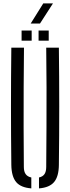

<svg xmlns="http://www.w3.org/2000/svg" viewBox="-20 -1073 402 1100"><path d="M44.9 -127.8Q42.9 -295.5 42.9 -464Q42.9 -632.4 44.9 -800H117.4Q116.2 -688.4 115.6 -573.2Q114.9 -458.1 115.3 -343.3Q115.6 -228.5 116.6 -116.5Q116.6 -90 127.1 -75.4Q137.5 -60.8 159.4 -56.2V6.3Q99 1.7 72.5 -30Q46 -61.7 44.9 -127.8ZM203.4 6.3V-56.2Q224.9 -60.8 234.8 -75.4Q244.8 -90 244.8 -116.5Q245.8 -228.5 246.3 -343.3Q246.9 -458.1 246.6 -573.2Q246.4 -688.4 244.8 -800H317.3Q319.4 -632.4 319.4 -464Q319.4 -295.5 317.3 -127.8Q316.6 -61.7 289.9 -30Q263.3 1.7 203.4 6.3ZM201 -840V-898.1H259.1V-840ZM103.7 -840V-898.1H161.4V-840ZM155.9 -938.3 227.8 -1053.4H283.4L209.2 -938.3Z"/></svg>

Font: Big Shoulders Stencil Thin
Style: Regular
Weight: 100
Designer: Patric King
Foundry: XO Type Co
Version: Version 2.001